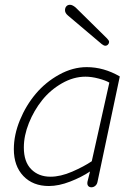

<svg xmlns="http://www.w3.org/2000/svg" viewBox="-20 -775 565 806"><path d="M421.9 -583Q416 -583 407.2 -589.8L265.1 -710Q252.9 -720.2 252.9 -731.9Q252.9 -742.2 258.5 -748.5Q264.2 -754.9 273.9 -754.9Q284.2 -754.9 297.9 -743.2L429.2 -613.8Q438 -605 438 -599.1Q438 -592.8 433.3 -587.9Q428.7 -583 421.9 -583ZM185.1 5.9Q118.2 5.9 78.1 -36.1Q38.1 -78.1 38.1 -148.9Q38.1 -208.5 63.5 -270.5Q88.9 -332.5 130.4 -381.6Q171.9 -430.7 228.8 -461.9Q285.6 -493.2 344.2 -493.2Q415.5 -493.2 482.9 -454.1L389.2 -11.2Q387.2 -1 379.9 5.1Q372.6 11.2 363.8 11.2Q354.5 11.2 349.9 5.1Q345.2 -1 347.2 -12.2L357.9 -55.2Q322.3 -31.2 274.4 -12.7Q226.6 5.9 185.1 5.9ZM191.9 -33.2Q233.9 -33.2 283 -54.4Q332 -75.7 365.2 -98.1L439 -428.2Q423.3 -437.5 393.8 -445.3Q364.3 -453.1 338.9 -453.1Q288.6 -453.1 240 -425.3Q191.4 -397.5 157 -354.5Q122.6 -311.5 101.3 -258.5Q80.1 -205.6 80.1 -155.8Q80.1 -95.7 111.1 -64.5Q142.1 -33.2 191.9 -33.2Z"/></svg>

Font: Comic Neue Light
Style: Italic
Weight: 300
Italic angle: -12°
Designer: Craig Rozynski
Foundry: Craig Rozynski
Version: Version 2.003;hotconv 1.0.109;makeotfexe 2.5.65596